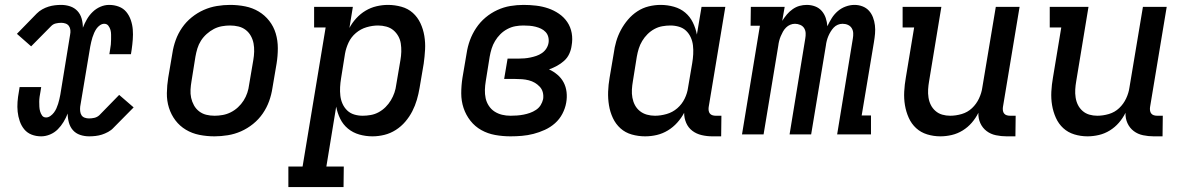

<svg xmlns="http://www.w3.org/2000/svg" viewBox="-20 -548 4840 783"><path d="M148 8Q127 8 109 1Q91 -6 79 -20.5Q67 -35 60.5 -54Q54 -73 52 -92.5Q50 -112 51.5 -132.5Q53 -153 57 -174L60 -193H148L145 -174Q143 -164 141.5 -153.5Q140 -143 140 -133Q140 -123 140.5 -113Q141 -103 143.5 -94Q146 -85 151.5 -77Q157 -69 168 -69Q177 -69 185.5 -75Q194 -81 200 -89Q206 -97 210 -106Q214 -115 217 -124.5Q220 -134 222 -143Q224 -152 226 -162L266 -407Q268 -416 267 -425.5Q266 -435 261 -442Q256 -449 247.5 -452Q239 -455 230 -455Q219 -455 208 -452.5Q197 -450 189 -442L107 -359L49 -410L130 -493Q140 -503 152.5 -510Q165 -517 178 -521Q191 -525 204 -526.5Q217 -528 229 -528Q249 -528 266.5 -522Q284 -516 296 -503Q308 -490 313 -472Q318 -454 318 -435Q325 -453 334.5 -469.5Q344 -486 358 -499.5Q372 -513 389.5 -520.5Q407 -528 425 -528Q446 -528 464.5 -521Q483 -514 495 -499.5Q507 -485 513.5 -466Q520 -447 521.5 -427.5Q523 -408 521.5 -387.5Q520 -367 517 -346L514 -327H426L429 -346Q431 -356 432 -366.5Q433 -377 433 -387Q433 -397 433 -407Q433 -417 430.5 -426Q428 -435 422 -443Q416 -451 405 -451Q396 -451 387.5 -445Q379 -439 373.5 -431Q368 -423 364 -414Q360 -405 357 -395.5Q354 -386 352 -377Q350 -368 348 -358L307 -113Q306 -104 307 -94.5Q308 -85 312.5 -78Q317 -71 325.5 -68Q334 -65 343 -65Q354 -65 365 -67.5Q376 -70 385 -78L466 -161L525 -110L443 -27Q434 -17 421 -10Q408 -3 395.5 1Q383 5 369.5 6.5Q356 8 344 8Q324 8 306.5 2Q289 -4 277.5 -17Q266 -30 261 -48Q256 -66 256 -85Q249 -67 239 -50.5Q229 -34 215.5 -20.5Q202 -7 184 0.5Q166 8 148 8Z M855 8Q823 8 793 2Q763 -4 738 -19Q713 -34 695.5 -57Q678 -80 669 -108.5Q660 -137 660.5 -168.5Q661 -200 666 -231L683 -331Q687 -358 696.5 -384.5Q706 -411 722.5 -435Q739 -459 762 -477.5Q785 -496 811 -507.5Q837 -519 864.5 -523.5Q892 -528 918 -528Q950 -528 980 -522Q1010 -516 1035 -501Q1060 -486 1078 -463Q1096 -440 1104.5 -411.5Q1113 -383 1113 -351.5Q1113 -320 1108 -289L1091 -189Q1087 -162 1077.5 -135.5Q1068 -109 1051.5 -85Q1035 -61 1012 -42.5Q989 -24 963 -12.5Q937 -1 909 3.5Q881 8 855 8ZM855 -76Q871 -76 888 -79Q905 -82 921 -90Q937 -98 950.5 -110.5Q964 -123 973.5 -138Q983 -153 988.5 -169.5Q994 -186 996 -203L1013 -303Q1016 -320 1016.5 -337.5Q1017 -355 1014 -371Q1011 -387 1003 -401.5Q995 -416 982 -426Q969 -436 952.5 -440Q936 -444 918 -444Q902 -444 885 -441Q868 -438 852.5 -430Q837 -422 823 -409.5Q809 -397 799.5 -382Q790 -367 785 -350.5Q780 -334 777 -317L761 -217Q758 -200 757 -182.5Q756 -165 759.5 -149Q763 -133 771 -118.5Q779 -104 792 -94Q805 -84 821 -80Q837 -76 855 -76Z M1381 215H1156V131H1214L1308 -436H1261V-520H1419L1405 -434Q1416 -455 1433 -473.5Q1450 -492 1471 -504.5Q1492 -517 1515.5 -522.5Q1539 -528 1562 -528Q1590 -528 1617 -520.5Q1644 -513 1663.5 -495.5Q1683 -478 1694.5 -453.5Q1706 -429 1710.5 -401.5Q1715 -374 1713.5 -346Q1712 -318 1708 -289L1691 -189Q1687 -165 1680 -141Q1673 -117 1661.5 -94.5Q1650 -72 1633 -52Q1616 -32 1594 -18Q1572 -4 1547.5 2Q1523 8 1499 8Q1471 8 1445 0.5Q1419 -7 1399 -23.5Q1379 -40 1367.5 -63.5Q1356 -87 1351 -113L1311 131H1382ZM1459 -76Q1475 -76 1492 -79Q1509 -82 1524.5 -90.5Q1540 -99 1552.5 -111.5Q1565 -124 1574 -139Q1583 -154 1588.5 -170Q1594 -186 1596 -203L1613 -303Q1616 -320 1616.5 -337Q1617 -354 1614.5 -370.5Q1612 -387 1604 -401Q1596 -415 1584 -425Q1572 -435 1555.5 -439.5Q1539 -444 1522 -444Q1499 -444 1475 -437Q1451 -430 1431.5 -413.5Q1412 -397 1401.5 -374.5Q1391 -352 1387 -329L1371 -229Q1368 -211 1367 -193Q1366 -175 1368 -157.5Q1370 -140 1377 -124.5Q1384 -109 1396 -97.5Q1408 -86 1424.5 -81Q1441 -76 1459 -76Z M2062 8Q2030 8 1999.5 2.5Q1969 -3 1943 -17.5Q1917 -32 1898.5 -55.5Q1880 -79 1870.5 -107.5Q1861 -136 1861 -167.5Q1861 -199 1866 -231L1883 -331Q1887 -358 1896.5 -384Q1906 -410 1922 -434Q1938 -458 1960 -476.5Q1982 -495 2008 -507Q2034 -519 2061 -523.5Q2088 -528 2115 -528Q2141 -528 2166.5 -525Q2192 -522 2215.5 -514Q2239 -506 2259.5 -492Q2280 -478 2293.5 -458Q2307 -438 2311.5 -413Q2316 -388 2311 -361Q2309 -345 2301.5 -328.5Q2294 -312 2280.5 -300Q2267 -288 2251.5 -279.5Q2236 -271 2219 -265Q2237 -257 2253 -243.5Q2269 -230 2278.5 -212Q2288 -194 2290.5 -172.5Q2293 -151 2289 -129Q2285 -106 2273.5 -84Q2262 -62 2243.5 -45.5Q2225 -29 2202 -18.5Q2179 -8 2155.5 -2Q2132 4 2108.5 6Q2085 8 2062 8ZM2062 -76Q2075 -76 2088.5 -77Q2102 -78 2115 -80.5Q2128 -83 2141 -87.5Q2154 -92 2166 -100Q2178 -108 2185 -119.5Q2192 -131 2195 -144Q2197 -159 2193.5 -172Q2190 -185 2181 -194.5Q2172 -204 2161 -210.5Q2150 -217 2136.5 -220.5Q2123 -224 2109 -225Q2095 -226 2081 -226H2036L2050 -309H2095Q2107 -309 2119 -310Q2131 -311 2143 -313.5Q2155 -316 2167 -320Q2179 -324 2190 -331.5Q2201 -339 2208 -350Q2215 -361 2217 -373Q2219 -385 2216 -397Q2213 -409 2205 -417.5Q2197 -426 2186.5 -431Q2176 -436 2164 -439Q2152 -442 2139.5 -443Q2127 -444 2114 -444Q2098 -444 2081.5 -441Q2065 -438 2049 -429.5Q2033 -421 2020.5 -408.5Q2008 -396 1999 -381Q1990 -366 1985 -350Q1980 -334 1977 -317L1961 -217Q1958 -199 1957.5 -181.5Q1957 -164 1960.5 -147.5Q1964 -131 1973.5 -116.5Q1983 -102 1997 -93Q2011 -84 2027.5 -80Q2044 -76 2062 -76Z M2611 8Q2583 8 2556.5 0.5Q2530 -7 2510.5 -24.5Q2491 -42 2479.5 -66.5Q2468 -91 2463.5 -118.5Q2459 -146 2460 -174Q2461 -202 2466 -231L2483 -331Q2486 -355 2493 -379Q2500 -403 2512 -425.5Q2524 -448 2541 -468Q2558 -488 2579.5 -502Q2601 -516 2625.5 -522Q2650 -528 2674 -528Q2702 -528 2728.5 -520.5Q2755 -513 2774.5 -496.5Q2794 -480 2805.5 -456.5Q2817 -433 2822 -407L2841 -520H2938L2870 -111Q2869 -104 2870 -97Q2871 -90 2875 -85Q2879 -80 2885.5 -78Q2892 -76 2899 -76H2922L2921 8H2885Q2863 8 2841.5 3Q2820 -2 2803.5 -14.5Q2787 -27 2778.5 -46.5Q2770 -66 2770 -88Q2759 -67 2742 -48Q2725 -29 2703.5 -16Q2682 -3 2658.5 2.5Q2635 8 2611 8ZM2651 -76Q2674 -76 2698.5 -83Q2723 -90 2742 -106.5Q2761 -123 2772 -145.5Q2783 -168 2786 -191L2803 -291Q2806 -309 2807 -327Q2808 -345 2806 -362.5Q2804 -380 2797 -395.5Q2790 -411 2778 -422.5Q2766 -434 2749 -439Q2732 -444 2714 -444Q2698 -444 2681 -441Q2664 -438 2648.5 -429.5Q2633 -421 2620.5 -408.5Q2608 -396 2599 -381Q2590 -366 2585 -350Q2580 -334 2577 -317L2561 -217Q2558 -200 2557 -183Q2556 -166 2559 -149.5Q2562 -133 2569.5 -119Q2577 -105 2589.5 -95Q2602 -85 2618 -80.5Q2634 -76 2651 -76Z M3006 0 3079 -443H3041L3042 -520H3180L3170 -463Q3179 -477 3189 -489Q3199 -501 3212.5 -510.5Q3226 -520 3240.5 -524Q3255 -528 3270 -528Q3288 -528 3304 -522Q3320 -516 3331 -503.5Q3342 -491 3347.5 -474.5Q3353 -458 3354 -441Q3362 -458 3372 -474Q3382 -490 3396.5 -502.5Q3411 -515 3429 -521.5Q3447 -528 3464 -528H3465Q3482 -528 3497.5 -522Q3513 -516 3523.5 -504.5Q3534 -493 3540 -477.5Q3546 -462 3548 -445Q3550 -428 3548.5 -411Q3547 -394 3544 -376L3494 -77H3532V0H3394L3458 -391Q3460 -402 3459.5 -413Q3459 -424 3453.5 -433Q3448 -442 3438 -446.5Q3428 -451 3416 -451Q3406 -451 3396.5 -447Q3387 -443 3380 -435.5Q3373 -428 3367.5 -419Q3362 -410 3358 -400.5Q3354 -391 3351.5 -381Q3349 -371 3348 -362L3288 0H3200L3264 -391Q3266 -402 3265.5 -413Q3265 -424 3259.5 -433Q3254 -442 3243.5 -446.5Q3233 -451 3222 -451Q3212 -451 3202.5 -447Q3193 -443 3185.5 -435.5Q3178 -428 3173 -419Q3168 -410 3164 -400.5Q3160 -391 3157.5 -381Q3155 -371 3154 -362L3094 0Z M3815 8Q3787 8 3761 0Q3735 -8 3716 -25.5Q3697 -43 3686 -67.5Q3675 -92 3670.5 -119Q3666 -146 3667.5 -174.5Q3669 -203 3674 -231L3708 -436H3661V-520H3819L3769 -217Q3766 -200 3765 -183.5Q3764 -167 3766.5 -150.5Q3769 -134 3776 -120Q3783 -106 3795 -95.5Q3807 -85 3822.5 -80.5Q3838 -76 3855 -76Q3878 -76 3902 -83Q3926 -90 3944 -107Q3962 -124 3972.5 -146.5Q3983 -169 3986 -191L4041 -520H4138L4070 -111Q4069 -104 4070 -97Q4071 -90 4075 -85Q4079 -80 4085.5 -78Q4092 -76 4099 -76H4122L4121 8H4085Q4063 8 4041.5 3.5Q4020 -1 4003.5 -13.5Q3987 -26 3978 -45.5Q3969 -65 3970 -88Q3959 -66 3943 -47.5Q3927 -29 3906 -16Q3885 -3 3861.5 2.5Q3838 8 3815 8Z M4415 8Q4387 8 4361 0Q4335 -8 4316 -25.5Q4297 -43 4286 -67.5Q4275 -92 4270.5 -119Q4266 -146 4267.5 -174.5Q4269 -203 4274 -231L4308 -436H4261V-520H4419L4369 -217Q4366 -200 4365 -183.5Q4364 -167 4366.5 -150.5Q4369 -134 4376 -120Q4383 -106 4395 -95.5Q4407 -85 4422.5 -80.5Q4438 -76 4455 -76Q4478 -76 4502 -83Q4526 -90 4544 -107Q4562 -124 4572.5 -146.5Q4583 -169 4586 -191L4641 -520H4738L4670 -111Q4669 -104 4670 -97Q4671 -90 4675 -85Q4679 -80 4685.5 -78Q4692 -76 4699 -76H4722L4721 8H4685Q4663 8 4641.5 3.5Q4620 -1 4603.5 -13.5Q4587 -26 4578 -45.5Q4569 -65 4570 -88Q4559 -66 4543 -47.5Q4527 -29 4506 -16Q4485 -3 4461.5 2.5Q4438 8 4415 8Z"/></svg>

Font: Iosevka HT Medium Extended
Style: Italic
Weight: 500
Width: 7
Italic angle: -9°
Monospace: yes
Designer: Belleve Invis
Foundry: Belleve Invis
Version: Version 32.3.0; ttfautohint (v1.8.4)